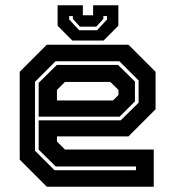

<svg xmlns="http://www.w3.org/2000/svg" viewBox="-20 -710 666 730"><path d="M468.5 -540 571.5 -437V-294.5L468.5 -191.5H196.5V-172L227 -141.5H564.5V0H158L55 -103V-437L158 -540ZM429 -463 493 -400V-324.5L435 -266.5H127V-395L196 -463ZM434 -477H191L113 -399V-137L187 -63H497V-77H192L127 -141V-252.5H439L507 -319.5V-404ZM399.5 -398.5H227L196.5 -368V-328H409.5L430.5 -349V-368ZM255 -556 199 -612V-690H295V-652H334V-690H430V-612L374 -556ZM281 -595H349L387 -636V-649H373V-638L346 -608.5H284L257 -638V-649H243V-636Z"/></svg>

Font: Tourney Thin
Style: Regular
Weight: 100
Designer: Tyler Finck
Foundry: Etcetera Type Co
Version: Version 1.015